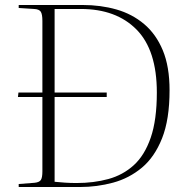

<svg xmlns="http://www.w3.org/2000/svg" viewBox="-20 -750 750 770"><path d="M55 0V-12L119 -17Q138 -19 144 -28.5Q150 -38 150 -63V-361H52L54 -379H150V-666Q150 -693 143.5 -703Q137 -713 117 -714L55 -718V-730H311Q384 -730 447 -712Q510 -694 558 -653.5Q606 -613 633 -548Q660 -483 660 -388Q660 -271 630 -195.5Q600 -120 549 -77.5Q498 -35 433.5 -17.5Q369 0 301 0ZM287 -16Q356 -16 414.5 -32Q473 -48 516.5 -87.5Q560 -127 584.5 -198Q609 -269 609 -379Q609 -549 527.5 -631.5Q446 -714 304 -714H199V-379H408V-361H199V-21Q218 -19 240.5 -17.5Q263 -16 287 -16Z"/></svg>

Font: Literata 72pt ExtraLight
Style: Regular
Weight: 200
Designer: Latin by Veronika Burian and Jose Scaglione. Greek by Irene Vlachou. Cyrillic by Vera Evstafieva.
Foundry: TypeTogether
Version: Version 3.002